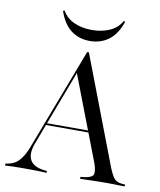

<svg xmlns="http://www.w3.org/2000/svg" viewBox="-94 -819 738 886"><g transform="rotate(10 275.0 -376.0)"><path d="M108.9 -125Q89.5 -73.4 106 -44.4Q122.6 -15.3 174.2 -9.7L184.7 -8.9V0Q157.3 -1.6 124.2 -2Q91.1 -2.4 66.9 -2.4Q41.1 -2.4 22.2 -1.6Q3.2 -0.8 -9.7 0V-8.9L-0.8 -10.5Q21.8 -14.5 37.9 -25.4Q54 -36.3 68.1 -58.1Q82.3 -79.8 95.2 -116.1L272.6 -581.5H280.6L475 -72.6Q484.7 -50 492.3 -37.1Q500 -24.2 510.5 -18.1Q521 -12.1 537.1 -10.5L550.8 -9.7V-0.8Q540.3 -0.8 527.4 -1.2Q514.5 -1.6 499.2 -2Q483.9 -2.4 466.1 -2.4H460.5H462.1Q442.7 -2.4 425 -2Q407.3 -1.6 391.5 -1.2Q375.8 -0.8 363.7 -0.4Q351.6 0 341.9 0V-8.9L357.3 -10.5Q391.9 -14.5 400 -27.8Q408.1 -41.1 395.2 -79.8L241.1 -481.5L251.6 -501.6ZM138.7 -216.9 141.9 -225.8H383.1L386.3 -216.9ZM275 -633.9Q224.2 -633.9 187.1 -661.7Q150 -689.5 129.8 -749.2L136.3 -752.4Q156.5 -717.7 193.1 -701.6Q229.8 -685.5 275 -685.5Q321 -685.5 358.1 -701.6Q395.2 -717.7 414.5 -752.4L421 -749.2Q400.8 -689.5 363.3 -661.7Q325.8 -633.9 275 -633.9Z"/></g></svg>

Font: Playfair 144pt SemiCondensed Light
Style: Regular
Weight: 300
Width: 4
Designer: Claus Eggers Sørensen
Foundry: Claus Eggers Sørensen
Version: Version 2.203